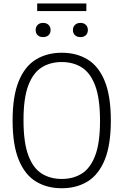

<svg xmlns="http://www.w3.org/2000/svg" viewBox="-20 -1044 691 1074"><path d="M325.5 9Q242.5 9 180.8 -28.8Q119 -66.5 84.8 -150Q50.5 -233.5 50.5 -370Q50.5 -506.5 84.8 -590Q119 -673.5 181 -711.2Q243 -749 325.5 -749Q408.5 -749 470.2 -711.2Q532 -673.5 566 -590Q600 -506.5 600 -370Q600 -233.5 565.8 -150Q531.5 -66.5 469.8 -28.8Q408 9 325.5 9ZM325.5 -43Q390 -43 438 -73.2Q486 -103.5 512.8 -174.5Q539.5 -245.5 539.5 -367.5Q539.5 -492.5 512.8 -564.2Q486 -636 438 -666.5Q390 -697 325.5 -697Q261 -697 213 -666.8Q165 -636.5 138.2 -565.8Q111.5 -495 111.5 -372.5Q111.5 -247.5 138.2 -175.5Q165 -103.5 213 -73.2Q261 -43 325.5 -43ZM430 -836.5Q411 -836.5 399.5 -847Q388 -857.5 388 -876Q388 -894 399.5 -905Q411 -916 430 -916Q449 -916 460.2 -905Q471.5 -894 471.5 -876Q471.5 -857.5 460.2 -847Q449 -836.5 430 -836.5ZM221 -836.5Q202 -836.5 190.8 -847Q179.5 -857.5 179.5 -876Q179.5 -894 190.8 -905Q202 -916 221 -916Q240 -916 251.5 -905Q263 -894 263 -876Q263 -857.5 251.5 -847Q240 -836.5 221 -836.5ZM188 -982V-1024.5H463V-982Z"/></svg>

Font: Encode Sans SmCnd Lt
Style: Regular
Weight: 300
Width: 4
Designer: Multiple Designers
Foundry: Impallari Type
Version: Version 3.002; ttfautohint (v1.8.3) -l 8 -r 50 -G 200 -x 14 